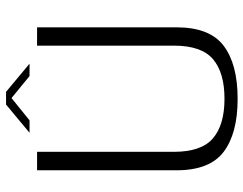

<svg xmlns="http://www.w3.org/2000/svg" viewBox="-107 -713 824 650"><g transform="rotate(-90 305.0 -388.0)"><path d="M295.5 4.5Q412.5 4.5 475 -42.8Q537.5 -90 537.5 -202.5V-674.5H475.5V-211.5Q475.5 -118 429.8 -79Q384 -40 295.5 -40Q207.5 -40 161.8 -79Q116 -118 116 -211.5V-674.5H53.5V-202.5Q53.5 -90 116 -42.8Q178.5 4.5 295.5 4.5ZM180.5 -700H222.5L298 -761L372.5 -700H414.5L319 -779.5H276Z"/></g></svg>

Font: Anybody Light
Style: Regular
Weight: 300
Designer: Tyler Finck
Foundry: Etcetera Type Company
Version: Version 1.111; ttfautohint (v1.8.4)